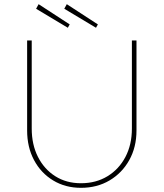

<svg xmlns="http://www.w3.org/2000/svg" viewBox="-20 -894 784 920"><path d="M368 6Q293 6 234.5 -29.5Q176 -65 143 -127Q110 -189 110 -269V-700H132V-278Q132 -201 162 -142Q192 -83 245 -49.5Q298 -16 368 -16Q440 -16 495 -49.5Q550 -83 581 -142Q612 -201 612 -278V-700H634V-269Q634 -189 599.5 -127Q565 -65 505 -29.5Q445 6 368 6ZM440 -761 288 -852 300 -874 449 -777ZM305 -761 153 -852 165 -874 314 -777Z"/></svg>

Font: Lexend Thin
Style: Regular
Weight: 100
Designer: Bonnie Shaver-Troup, Thomas Jockin
Foundry: Lexend
Version: Version 1.007; ttfautohint (v1.8.3)